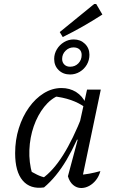

<svg xmlns="http://www.w3.org/2000/svg" viewBox="-20 -938 576 964"><path d="M201 3Q132 13 94 -31.5Q56 -76 56 -169Q56 -235 74.5 -294Q93 -353 125.5 -398.5Q158 -444 200 -470Q242 -496 289 -496Q330 -496 362 -476Q394 -456 411 -419L410 -397Q346 -445 244 -455L278 -460Q235 -443 202 -401.5Q169 -360 149.5 -304Q130 -248 127.5 -185.5Q125 -123 142 -64L121 -86Q144 -72 166 -61Q188 -50 214 -45L191 -41Q246 -79 296.5 -159Q347 -239 395 -362L412 -348Q365 -221 314 -135Q263 -49 201 3ZM389 -25 374 -60Q401 -61 428 -66Q455 -71 484 -79Q477 -53 462 -34Q447 -15 427.5 -4.5Q408 6 388 6Q365 6 347 -9.5Q329 -25 321 -53L370 -236L362 -239L417 -488H486ZM332 -564Q297 -564 274.5 -586Q252 -608 252 -642Q252 -668 265.5 -690.5Q279 -713 301.5 -726.5Q324 -740 350 -740Q384 -740 406.5 -718Q429 -696 429 -663Q429 -636 416 -613.5Q403 -591 380.5 -577.5Q358 -564 332 -564ZM332 -603Q357 -603 373.5 -620Q390 -637 390 -662Q390 -680 379 -690Q368 -700 349 -700Q326 -700 309 -683Q292 -666 292 -642Q292 -625 303 -614Q314 -603 332 -603ZM295 -752 280 -777 453 -918H463L494 -865Q446 -834 397 -806Q348 -778 295 -752Z"/></svg>

Font: Piazzolla Thin
Style: Italic
Weight: 400
Italic angle: -11.3°
Version: Version 2.005